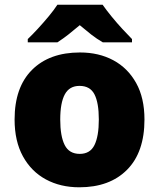

<svg xmlns="http://www.w3.org/2000/svg" viewBox="-20 -786 677 816"><path d="M594 -278Q594 -139 520 -64.5Q446 10 317 10Q237 10 175 -23.5Q113 -57 77.5 -121.5Q42 -186 42 -278Q42 -415 116 -489Q190 -563 320 -563Q400 -563 461.5 -530Q523 -497 558.5 -433.5Q594 -370 594 -278ZM236 -278Q236 -207 255 -169.5Q274 -132 319 -132Q363 -132 381.5 -169.5Q400 -207 400 -278Q400 -349 381.5 -385Q363 -421 318 -421Q275 -421 255.5 -385Q236 -349 236 -278ZM416 -766Q432 -743 454.5 -715.5Q477 -688 500.5 -662.5Q524 -637 541 -620V-606H417Q391 -621 368 -639Q345 -657 319 -679Q293 -657 271.5 -640Q250 -623 224 -606H98V-620Q117 -638 140.5 -663.5Q164 -689 186.5 -716Q209 -743 224 -766Z"/></svg>

Font: Noto Sans Syriac Eastern Black
Style: Regular
Weight: 900
Designer: Patrick Giasson and the Monotype Design Team
Foundry: Monotype Imaging Inc.
Version: Version 3.001; ttfautohint (v1.8.4.7-5d5b)